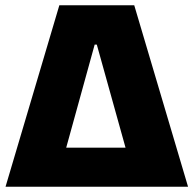

<svg xmlns="http://www.w3.org/2000/svg" viewBox="-20 -708 734 728"><path d="M1 0 205 -688H489L693 0ZM231 -148H456L347 -539H339Z"/></svg>

Font: Saira ExtraBold
Style: Regular
Weight: 800
Designer: Hector Gatti with collaboration of the Omnibus-Type team
Foundry: Omnibus-Type
Version: Version 1.100; ttfautohint (v1.8.3)